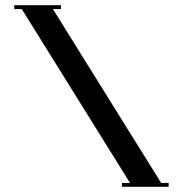

<svg xmlns="http://www.w3.org/2000/svg" viewBox="-20 -720 705 740"><path d="M630 -15V0H450V-15H481L64 -685H35V-700H215V-685H184L601 -15Z"/></svg>

Font: Copperplate CC
Style: Regular
Weight: 400
Designer: indestructible type*
Foundry: Cowboy Collective
Version: Version 1.000